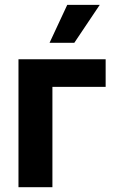

<svg xmlns="http://www.w3.org/2000/svg" viewBox="-20 -776 486 796"><path d="M418 -416H197.3V0H56.6V-530.3H418ZM258.8 -755.9H393.6L288.1 -598.6H185.5Z"/></svg>

Font: Pretendard Std
Style: Bold
Weight: 700
Designer: Base glyphs from Inter by Rasmus Andersson; Hangeul glyphs from Noto Sans CJK(Source Han Sans) by Jang Soo-young and Kan
Foundry: Kil Hyung-jin
Version: Version 1.309